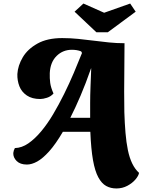

<svg xmlns="http://www.w3.org/2000/svg" viewBox="-20 -904 816 1084"><path d="M637 160Q605 160 579.5 146Q554 132 535 97Q516 62 505 0Q494 -62 490 -160H335Q294 -90 257.5 -49.5Q221 -9 190 8Q159 25 132 25Q94 25 74 5Q54 -15 55 -40Q56 -48 58 -54.5Q60 -61 64 -68Q103 -69 140 -94.5Q177 -120 212.5 -162.5Q248 -205 280 -259Q312 -313 341.5 -372.5Q371 -432 396.5 -492Q422 -552 443 -605L438 -614Q425 -619 412 -621Q399 -623 386 -623Q335 -623 299.5 -588Q264 -553 261 -491Q260 -462 263.5 -436Q267 -410 282 -376Q267 -359 245 -352Q223 -345 207 -345Q161 -345 131.5 -365Q102 -385 89.5 -417Q77 -449 78 -486Q81 -534 108.5 -580.5Q136 -627 191.5 -658Q247 -689 331 -689Q377 -689 421 -684.5Q465 -680 508 -674.5Q551 -669 594.5 -664.5Q638 -660 683 -660Q683 -586 682 -518Q681 -450 681 -388Q681 -326 682 -271Q684 -208 688.5 -154Q693 -100 702 -56.5Q711 -13 726.5 19Q742 51 765 72Q762 89 744.5 109.5Q727 130 699 145Q671 160 637 160ZM377 -239H489Q489 -278 489 -321.5Q489 -365 491 -414.5Q493 -464 495 -518H494Q464 -432 434.5 -363Q405 -294 377 -239ZM524 -722 401 -838 451 -884 568 -832 715 -884 746 -838 589 -722Z"/></svg>

Font: Sansita Swashed Light ExtraBold
Style: Regular
Weight: 800
Version: Version 1.003